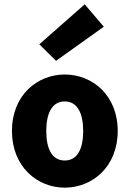

<svg xmlns="http://www.w3.org/2000/svg" viewBox="-20 -852 597 884"><path d="M278 12C405 12 522 -84 522 -249C522 -414 405 -509 278 -509C152 -509 35 -414 35 -249C35 -84 152 12 278 12ZM278 -113C220 -113 193 -166 193 -249C193 -331 220 -385 278 -385C336 -385 363 -331 363 -249C363 -166 336 -113 278 -113ZM238 -572 458 -729 370 -832 161 -648Z"/></svg>

Font: DAIFUKU Sans
Style: Bold
Weight: 700
Designer: Original font ‘Source Han Sans JP’ : Paul D. Hunt
Foundry: Daifuku
Version: Version 1.000